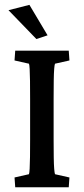

<svg xmlns="http://www.w3.org/2000/svg" viewBox="-20 -786 352 806"><path d="M43.9 0 41 -41 101.6 -54.7Q103.5 -59.6 104.5 -78.1Q105.5 -96.7 106 -127.9Q106.4 -159.2 106.4 -201.2V-371.1Q106.4 -414.1 106 -445.8Q105.5 -477.5 104.5 -496.1Q103.5 -514.6 101.6 -518.6L41 -532.2L43.9 -573.2H268.6L271.5 -532.2L210.9 -518.6Q209 -514.6 207.5 -497.1Q206.1 -479.5 205.6 -448.2Q205.1 -417 205.1 -371.1V-201.2Q205.1 -156.2 205.6 -125.5Q206.1 -94.7 207.5 -77.1Q209 -59.6 210.9 -54.7L271.5 -41L268.6 0ZM132.8 -622.1 15.6 -743.2 103.5 -765.6 179.7 -637.7Z"/></svg>

Font: Crimson Pro Medium
Style: Regular
Weight: 500
Designer: Jacques Le Bailly
Foundry: Baron von Fonthausen
Version: Version 1.003